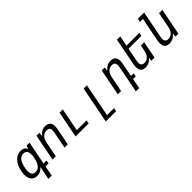

<svg xmlns="http://www.w3.org/2000/svg" viewBox="247 -2136 3721 3721"><g transform="rotate(-45 2107.0 -276.0)"><path d="M318.8 208H409.2L449.7 0H531.7L545.4 -69.8H463.4L556.2 -546.9H475.6L451.7 -475.1C432.6 -529.8 387.2 -558.1 321.3 -558.1C256.3 -558.1 197.8 -530.8 151.4 -481C106.4 -432.6 71.3 -360.4 53.7 -269C47.4 -235.8 44.4 -205.1 44.4 -177.2C44.4 -130.4 53.2 -91.3 69.8 -60.5C96.2 -12.2 143.1 16.1 209.5 16.1C276.9 16.1 332 -13.2 372.6 -67.9ZM239.7 -60.1C197.3 -60.1 166 -77.1 151.4 -113.3C144 -131.8 140.1 -156.7 140.1 -184.6C140.1 -267.1 170.4 -375.5 212.9 -429.2C239.3 -462.4 276.4 -481.9 321.8 -481.9C388.7 -481.9 421.9 -439.5 421.9 -358.4C421.9 -333 418.5 -303.7 412.1 -271C385.7 -135.7 328.6 -60.1 239.7 -60.1Z M640.1 0H730L790 -309.1C811.5 -418.5 872.6 -481.9 955.1 -481.9C1011.7 -481.9 1043 -452.1 1043 -400.9C1043 -386.7 1040.5 -369.1 1035.6 -346.2C1035.2 -342.8 1034.7 -340.8 1034.2 -339.4L968.3 0H1058.1L1124 -338.9C1130.4 -372.6 1134.3 -404.3 1134.3 -426.8C1134.3 -510.3 1079.6 -560.1 994.1 -560.1C927.2 -560.1 872.1 -529.8 821.3 -464.8L827.1 -546.9H747.1Z M1272.5 0H1630.9L1644 -69.8H1375.5L1468.3 -546.9H1378.4Z M1892.1 208H2174.8L2188.5 138.2H1995.6L2128.9 -546.9H2039.1Z M2716.8 208H2807.1L2847.2 0H2919.4L2933.1 -69.8H2860.8L2913.1 -338.9C2918.9 -370.1 2922.4 -397.9 2922.4 -422.4C2922.4 -513.2 2880.4 -560.1 2790 -560.1C2715.3 -560.1 2653.8 -527.8 2609.4 -464.8L2615.7 -546.9H2535.6L2429.2 0H2519L2579.1 -309.1C2600.1 -417.5 2656.7 -481.9 2744.1 -481.9C2801.3 -481.9 2829.1 -454.6 2829.1 -395C2829.1 -378.9 2826.7 -359.9 2822.8 -338.9Z M3179.7 14.2C3255.4 14.2 3316.9 -19 3361.3 -82L3345.2 0H3435.5L3503.9 -351.6H3413.6L3391.1 -236.8C3369.6 -126.5 3314 -64 3227.1 -64C3169.4 -64 3141.6 -91.8 3141.6 -150.9C3141.6 -167.5 3144 -186 3147.9 -207L3200.2 -477.1H3552.2L3565.9 -546.9H3213.9L3255.4 -759.8H3165.5L3058.1 -207C3051.8 -175.3 3048.8 -147.5 3048.8 -122.6C3048.8 -31.2 3090.8 14.2 3179.7 14.2Z M3834.5 14.2C3910.2 14.2 3971.7 -19 4016.1 -82L4009.8 0H4090.3L4196.8 -546.9H4106.4L4045.9 -236.8C4024.4 -126 3968.3 -64 3881.8 -64C3824.2 -64 3796.4 -91.8 3796.4 -150.9C3796.4 -167.5 3798.8 -186 3802.7 -207L3910.2 -759.8H3738.3L3724.6 -689.9H3806.6L3712.9 -207C3706.5 -175.8 3703.6 -147.5 3703.6 -122.6C3703.6 -32.2 3745.1 14.2 3834.5 14.2Z"/></g></svg>

Font: Hack
Style: Oblique
Weight: 400
Italic angle: -12°
Monospace: yes
Designer: Christopher Simpkins
Foundry: Christopher Simpkins
Version: Version 2.010